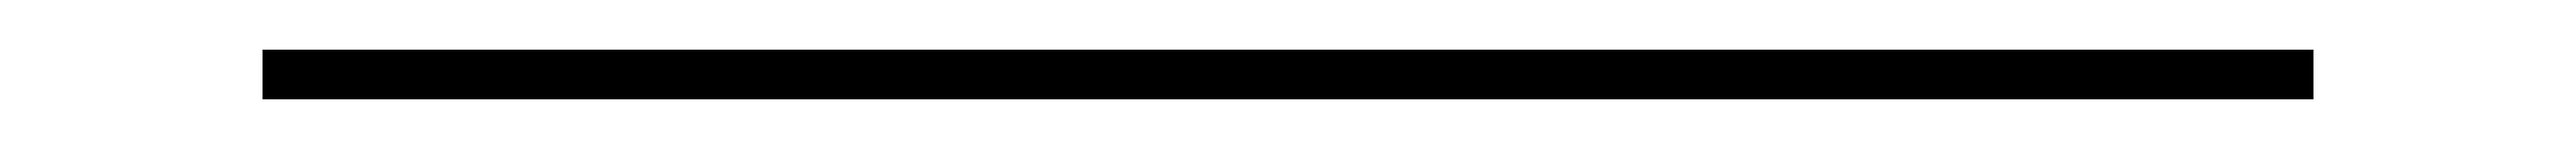

<svg xmlns="http://www.w3.org/2000/svg" viewBox="-20 -410 1040 60"><path d="M914 -390V-370H86V-390Z"/></svg>

Font: Murecho Thin Thin
Style: Regular
Weight: 250
Version: Version 1.010